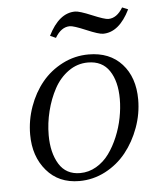

<svg xmlns="http://www.w3.org/2000/svg" viewBox="-48 -655 579 703"><g transform="rotate(-5 241.5 -303.0)"><path d="M50.8 -178.2Q50.8 -231 68.6 -280.8Q86.4 -330.6 117.4 -368.4Q148.4 -406.2 193.4 -429.2Q238.3 -452.1 289.1 -452.1Q366.7 -452.1 411.4 -402.8Q456.1 -353.5 456.1 -272Q456.1 -219.2 437.7 -168.9Q419.4 -118.7 388.2 -79.6Q356.9 -40.5 311.8 -16.8Q266.6 6.8 215.8 6.8Q140.1 6.8 95.5 -45.7Q50.8 -98.1 50.8 -178.2ZM118.2 -169.9Q118.2 -105.5 143.8 -63.7Q169.4 -22 221.2 -22Q252.9 -22 280.8 -38.3Q308.6 -54.7 327.9 -81.3Q347.2 -107.9 361.3 -141.8Q375.5 -175.8 382.3 -211.2Q389.2 -246.6 389.2 -279.8Q389.2 -344.7 363 -383.8Q336.9 -422.9 284.2 -422.9Q245.1 -422.9 212.6 -399.7Q180.2 -376.5 160.2 -339.4Q140.1 -302.2 129.2 -258.3Q118.2 -214.4 118.2 -169.9ZM154.8 -532.2Q194.8 -612.8 253.9 -612.8Q269.5 -612.8 314.5 -594Q359.4 -575.2 373 -575.2Q404.3 -575.2 426.8 -612.8L448.2 -604Q408.2 -522.9 349.1 -522.9Q333.5 -522.9 288.6 -542Q243.7 -561 230 -561Q198.2 -561 175.8 -522.9Z"/></g></svg>

Font: Dihjauti
Style: Italic
Weight: 400
Italic angle: -9°
Designer: T. Christopher White
Version: Version 3.0.0